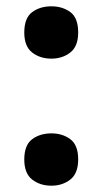

<svg xmlns="http://www.w3.org/2000/svg" viewBox="-20 -576 325 609"><path d="M57 -70Q57 -115.8 82 -134.4Q107 -153 143 -153Q178.1 -153 203 -134.5Q228 -116 228 -70.4Q228 -26 203 -6.5Q178.1 13 143 13Q107 13 82 -6.5Q57 -26.1 57 -70ZM57 -472.8Q57 -519 82 -537.5Q107 -556 143 -556Q178.1 -556 203 -537.7Q228 -519.4 228 -473Q228 -429 203 -409.5Q178.1 -390 143 -390Q107 -390 82 -409.5Q57 -428.9 57 -472.8Z"/></svg>

Font: Noto Sans Myanmar
Style: Regular
Weight: 400
Designer: Monotype Design Team
Foundry: Monotype Imaging Inc.
Version: Version 2.107